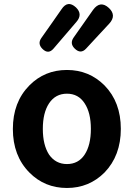

<svg xmlns="http://www.w3.org/2000/svg" viewBox="-20 -921 665 955"><path d="M313 14Q202 14 126 -63Q44 -146 44 -279.5Q44 -413 126 -496Q202 -573 313 -573Q423 -573 500 -496Q581 -413 581 -280Q581 -147 500 -63Q423 14 313 14ZM313 -105Q370 -105 401 -152Q432 -199 432 -280Q432 -360 401 -407Q370 -455 313 -455Q256 -455 224 -407Q193 -360 193 -280Q193 -200 224 -152Q257 -105 313 -105ZM191 -678Q166 -703 185 -731L242 -812L286 -875Q317 -922 358 -884Q393 -850 360 -812L246 -679Q220 -649 191 -678ZM351 -680Q326 -705 346 -734L443 -872Q479 -921 522 -881Q561 -844 523 -803L470 -746L408 -679Q381 -650 351 -680Z"/></svg>

Font: GenSenRounded TW B
Style: Regular
Weight: 700
Version: Version 1.501;PS 1;hotconv 16.6.51;makeotf.lib2.5.65220